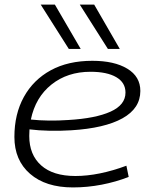

<svg xmlns="http://www.w3.org/2000/svg" viewBox="-20 -810 657 840"><path d="M543 -36Q487 -14 424.5 -2Q362 10 299 10Q180 10 111.5 -49.5Q43 -109 43 -211Q43 -311 84.5 -386Q126 -461 202 -502.5Q278 -544 384 -544Q480 -544 537 -509.5Q594 -475 594 -412Q594 -336 516 -292.5Q438 -249 292 -240Q244 -237 196.5 -238Q149 -239 109 -244Q108 -230 108 -215Q108 -133 160 -86.5Q212 -40 310 -40Q361 -40 417.5 -51.5Q474 -63 533 -85ZM376 -496Q275 -496 205 -440Q135 -384 115 -287Q152 -283 194 -282.5Q236 -282 279 -285Q398 -292 463.5 -321.5Q529 -351 529 -405Q529 -449 488.5 -472.5Q448 -496 376 -496ZM281 -596 158 -790H220L333 -596ZM452 -596 329 -790H392L504 -596Z"/></svg>

Font: Georama Expanded Light
Style: Italic
Weight: 300
Width: 7
Italic angle: -9°
Designer: Jean-Baptiste Levee
Foundry: Production Type
Version: Version 1.000